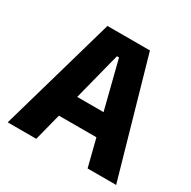

<svg xmlns="http://www.w3.org/2000/svg" viewBox="-145 -779 914 920"><g transform="rotate(30 311.5 -319.5)"><path d="M11.5 0 194.5 -639H429.5L611.5 0H453.5L318 -536H306.5L169.5 0ZM167 -150.5V-272H455V-150.5Z"/></g></svg>

Font: Anek Tamil Medium
Style: Bold
Weight: 700
Version: Version 1.003